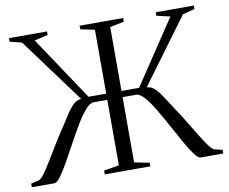

<svg xmlns="http://www.w3.org/2000/svg" viewBox="-80 -845 1129 946"><g transform="rotate(-10 484.0 -371.5)"><path d="M5 0V-18L45 -27.5Q55.5 -30 72.2 -53Q89 -76 110.8 -111.5Q132.5 -147 157 -187.5Q181.5 -228 207 -265.5Q225.5 -293 242.2 -320Q259 -347 277.8 -366Q296.5 -385 320 -386.5L81.5 -710L21.5 -725.5V-743H212V-725.5L144.5 -710L357.5 -390.5H446V-710L375 -725V-743H593V-725L522.5 -710V-390.5H610.5L823.5 -710L756 -725.5V-743H946.5V-725.5L886.5 -710L648 -386.5Q672 -385 690.5 -366Q709 -347 725.8 -320Q742.5 -293 761 -265.5Q786.5 -228 811.2 -187.5Q836 -147 857.5 -111.5Q879 -76 896.2 -53Q913.5 -30 924 -27.5L963 -18V0H850Q837 0 818 -26Q799 -52 776 -93Q753 -134 728.2 -179.8Q703.5 -225.5 679 -266.5Q654.5 -307.5 631.8 -333.5Q609 -359.5 590 -359.5H522.5V-33L598 -18V0H370V-19L446 -32V-359.5H378Q359.5 -359.5 336.5 -333.5Q313.5 -307.5 289 -266.5Q264.5 -225.5 239.8 -179.8Q215 -134 192 -93Q169 -52 150 -26Q131 0 118 0Z"/></g></svg>

Font: Merriweather 144pt Light
Style: Regular
Weight: 300
Version: Version 2.100